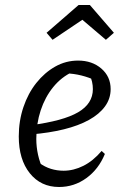

<svg xmlns="http://www.w3.org/2000/svg" viewBox="-20 -738 492 767"><path d="M216 9Q143 9 99 -46Q55 -101 55 -193Q55 -255 73.5 -310Q92 -365 125 -406.5Q158 -448 200.5 -472Q243 -496 292 -496Q348 -496 385 -464Q422 -432 422 -382Q422 -344 399.5 -313Q377 -282 335.5 -259Q294 -236 235.5 -221.5Q177 -207 104 -201V-238Q233 -255 292 -289.5Q351 -324 351 -382Q351 -412 338 -439L363 -416Q335 -429 305 -436.5Q275 -444 243 -445L270 -451Q225 -430 192.5 -390Q160 -350 142.5 -297Q125 -244 125 -183Q125 -151 132 -119.5Q139 -88 153 -59L136 -88Q159 -71 183.5 -63.5Q208 -56 234 -56Q274 -56 313 -75.5Q352 -95 386 -135L399 -123Q374 -62 325 -26.5Q276 9 216 9ZM339 -718 435 -607 403 -579 309 -659 190 -579 166 -607 294 -718Z"/></svg>

Font: Piazzolla Thin
Style: Italic
Weight: 400
Italic angle: -11.3°
Version: Version 2.005